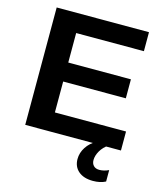

<svg xmlns="http://www.w3.org/2000/svg" viewBox="-129 -784 925 1087"><g transform="rotate(15 333.5 -240.0)"><path d="M66.9 0V-688H607.9V-576.7H210.9V-403.8H578.1V-292.5H210.9V-111.3H627.9V0ZM518.6 207.5Q464.4 207.5 433.6 181.2Q402.8 154.8 402.8 109.9Q402.8 73.2 424.1 40.5Q445.3 7.8 480 -10.3H554.7Q523.9 10.3 507.8 38.3Q491.7 66.4 491.7 92.3Q491.7 112.8 503.7 125.2Q515.6 137.7 537.6 137.7Q564 137.7 592.3 124.5V191.4Q561.5 207.5 518.6 207.5Z"/></g></svg>

Font: Liberation Sans
Style: Bold
Weight: 700
Designer: Steve Matteson
Foundry: Ascender Corporation
Version: Version 2.1.5